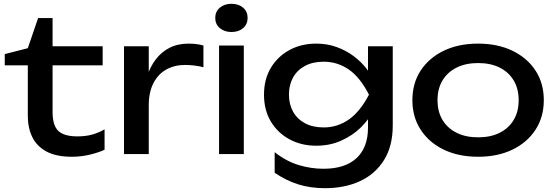

<svg xmlns="http://www.w3.org/2000/svg" viewBox="-20 -809 2912 1008"><path d="M5 -466V-525L126 -556L180 -714H256V-566H519V-466H256V-221Q256 -150 286.5 -121.5Q317 -93 386 -93Q430 -93 464 -102.5Q498 -112 529 -130V-23Q503 -10 455.5 2Q408 14 358 14Q275 14 224 -13.5Q173 -41 149.5 -89.5Q126 -138 126 -201V-466Z M631 -566H761V-360V0H631V-385ZM1048 -570V-456Q1026 -462 1000 -465Q974 -468 951 -468Q896 -468 853 -444Q810 -420 785.5 -372.5Q761 -325 761 -256L731 -293Q735 -353 751.5 -405.5Q768 -458 797.5 -497Q827 -536 870 -558Q913 -580 970 -580Q990 -580 1011 -577.5Q1032 -575 1048 -570Z M1130 -570H1195H1260V0H1130ZM1195 -641Q1158 -641 1134 -661.5Q1110 -682 1110 -715Q1110 -748 1134 -768.5Q1158 -789 1195 -789Q1233 -789 1256.5 -768.5Q1280 -748 1280 -715Q1280 -682 1256.5 -661.5Q1233 -641 1195 -641Z M1912 -139V-239L1917 -257V-366L1912 -386V-566H2042V-151Q2042 -42 1996 31.5Q1950 105 1870 142Q1790 179 1686 179Q1610 179 1546 159Q1482 139 1422 98V-10Q1483 38 1548 57.5Q1613 77 1678 77Q1792 77 1852 21Q1912 -35 1912 -139ZM1640 -44Q1562 -44 1500 -77.5Q1438 -111 1402 -171Q1366 -231 1366 -312Q1366 -393 1402 -453Q1438 -513 1500 -546.5Q1562 -580 1640 -580Q1698 -580 1747.5 -562Q1797 -544 1836.5 -514.5Q1876 -485 1903.5 -449.5Q1931 -414 1946 -377.5Q1961 -341 1961 -311Q1961 -272 1938 -225.5Q1915 -179 1872.5 -138Q1830 -97 1771 -70.5Q1712 -44 1640 -44ZM1680 -140Q1751 -140 1810.5 -181Q1870 -222 1917 -312Q1870 -404 1810.5 -444.5Q1751 -485 1680 -485Q1622 -485 1581 -463Q1540 -441 1518.5 -402Q1497 -363 1497 -312Q1497 -262 1518.5 -223Q1540 -184 1581 -162Q1622 -140 1680 -140Z M2490 14Q2387 14 2309.5 -23.5Q2232 -61 2188.5 -128Q2145 -195 2145 -283Q2145 -372 2188.5 -438.5Q2232 -505 2309.5 -542.5Q2387 -580 2490 -580Q2593 -580 2670.5 -542.5Q2748 -505 2791.5 -438.5Q2835 -372 2835 -283Q2835 -195 2791.5 -128Q2748 -61 2670.5 -23.5Q2593 14 2490 14ZM2490 -88Q2556 -88 2603.5 -112Q2651 -136 2677 -179.5Q2703 -223 2703 -283Q2703 -343 2677 -386.5Q2651 -430 2603.5 -454Q2556 -478 2490 -478Q2425 -478 2377 -454Q2329 -430 2303 -386.5Q2277 -343 2277 -283Q2277 -223 2303 -179.5Q2329 -136 2377 -112Q2425 -88 2490 -88Z"/></svg>

Font: Bounded
Style: Regular
Weight: 400
Designer: Vlad Churkin
Version: Version 1.0